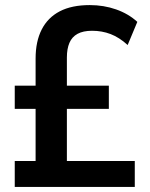

<svg xmlns="http://www.w3.org/2000/svg" viewBox="-20 -735 589 755"><path d="M38 0V-102H120V-307H38V-398H120V-505Q120 -572 144 -619Q168 -666 215 -690.5Q262 -715 333 -715Q388 -715 436.5 -698Q485 -681 520 -649L482 -558Q449 -588 415 -601Q381 -614 342 -614Q307 -614 285 -602Q263 -590 253 -566.5Q243 -543 243 -509V-398H408V-307H243V-102H510V0Z"/></svg>

Font: Nunito Sans 10pt SemiCondensed
Style: Bold
Weight: 700
Width: 4
Designer: Vernon Adams
Foundry: Vernon Adams
Version: Version 3.101;gftools[0.9.27]